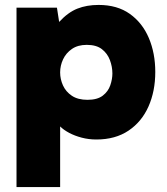

<svg xmlns="http://www.w3.org/2000/svg" viewBox="-20 -558 677 779"><path d="M47 201V-527H211L220 -469Q256 -508 294 -523Q332 -538 380 -538Q456 -538 507 -501.5Q558 -465 584 -403.5Q610 -342 610 -266Q610 -188 582.5 -126Q555 -64 501.5 -28Q448 8 371 8Q340 8 311.5 0.5Q283 -7 260.5 -19Q238 -31 224 -45V201ZM335 -153Q375 -153 397 -170Q419 -187 427.5 -212Q436 -237 436 -260Q436 -287 426 -314Q416 -341 393.5 -358.5Q371 -376 332 -376Q296 -376 272 -359.5Q248 -343 236 -317.5Q224 -292 224 -264Q224 -237 235.5 -211.5Q247 -186 271.5 -169.5Q296 -153 335 -153Z"/></svg>

Font: Onest Black
Style: Regular
Weight: 900
Designer: Dmitri Voloshin, Andrey Kudryavtsev
Foundry: Dmitri Voloshin, Andrey Kudryavtsev
Version: Version 1.000;gftools[0.9.33]